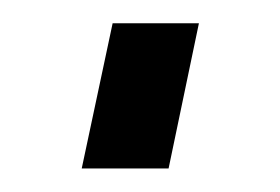

<svg xmlns="http://www.w3.org/2000/svg" viewBox="-20 -389 239 164"><path d="M49.8 -245.1 76.2 -369.1H149.9L124 -245.1Z"/></svg>

Font: Rawline Medium
Style: Italic
Weight: 500
Italic angle: -12°
Designer: Matt McInerney, Pablo Impallari, Rodrigo Fuenzalida
Foundry: Matt McInerney, Pablo Impallari, Rodrigo Fuenzalida
Version: Version 4.020;PS 004.020;hotconv 1.0.88;makeotf.lib2.5.64775